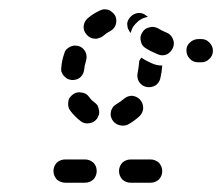

<svg xmlns="http://www.w3.org/2000/svg" viewBox="-20 -539 478 413"><path d="M188 -171Q188 -182 181 -189Q173 -196 163 -196H120Q110 -196 102 -189Q95 -181 95 -171Q95 -166 97 -161Q99 -157 102 -153Q106 -150 110 -148Q115 -146 120 -146H163Q173 -146 181 -153Q188 -161 188 -171ZM329 -171Q329 -176 327 -181Q325 -185 322 -189Q318 -192 314 -194Q309 -196 304 -196H261Q251 -196 243 -189Q236 -181 236 -171Q236 -161 243 -153Q251 -146 261 -146H304Q314 -146 322 -153Q329 -161 329 -171ZM281 -325Q274 -332 264 -333Q254 -333 246 -326Q239 -320 232 -316Q227 -313 224 -310Q221 -306 219 -301Q218 -296 218 -291Q219 -286 221 -282Q226 -273 236 -270Q246 -267 255 -271Q268 -278 280 -289Q288 -297 288 -307Q288 -317 281 -325ZM189 -284Q191 -288 193 -293Q194 -298 193 -302Q192 -307 190 -312Q187 -316 183 -319Q176 -324 172 -330Q166 -339 155 -340Q145 -342 137 -336Q133 -333 130 -329Q127 -325 127 -320Q126 -315 127 -310Q128 -305 131 -301Q141 -288 154 -278Q162 -272 172 -274Q182 -275 189 -284ZM329 -398Q328 -384 325 -371Q323 -361 314 -355Q305 -350 295 -352Q285 -354 279 -363Q274 -372 276 -382Q278 -392 279 -402Q279 -406 280 -409Q282 -412 284 -415Q296 -407 311 -401Q320 -398 329 -398ZM117 -376Q120 -373 124 -370Q128 -368 133 -367Q144 -366 152 -372Q160 -379 161 -389Q162 -399 165 -408Q168 -418 164 -427Q159 -437 149 -440Q144 -441 139 -441Q134 -440 130 -438Q125 -435 122 -432Q119 -428 118 -423Q113 -409 112 -395Q111 -390 112 -385Q114 -380 117 -376ZM438 -430Q438 -440 430 -448Q423 -455 413 -455Q410 -455 407 -455Q397 -455 389 -448Q381 -441 381 -431Q381 -420 388 -413Q395 -405 406 -405Q409 -405 413 -405Q423 -405 430 -412Q438 -419 438 -430ZM352 -436Q356 -446 352 -455Q348 -465 338 -469Q328 -473 320 -478Q311 -483 301 -480Q291 -478 286 -469Q280 -460 283 -450Q285 -440 294 -435Q305 -428 320 -422Q329 -418 339 -422Q348 -427 352 -436ZM166 -465Q169 -461 173 -459Q178 -456 183 -456Q188 -455 192 -457Q197 -458 201 -461Q209 -468 217 -472Q226 -477 229 -486Q232 -496 228 -505Q225 -510 221 -513Q218 -516 213 -518Q208 -519 203 -519Q198 -518 194 -516Q181 -510 169 -500Q161 -493 160 -483Q159 -473 166 -465ZM260 -502Q267 -510 277 -511Q287 -512 295 -505Q296 -504 298 -503Q297 -502 295 -502Q286 -500 278 -494Q271 -488 266 -481Q263 -475 261 -468Q258 -472 256 -476Q254 -480 254 -484Q253 -489 255 -494Q257 -499 260 -502Z"/></svg>

Font: FRB American Cursive Guidelines Dashed Black
Style: Bold Italic
Weight: 900
Italic angle: -25°
Version: Version 2.0;Modular Font Editor K font №1